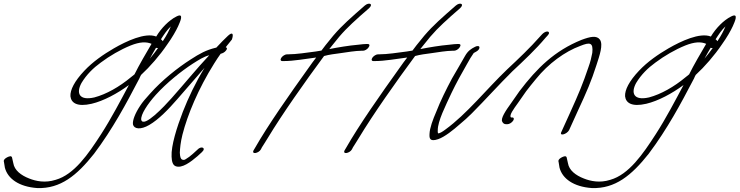

<svg xmlns="http://www.w3.org/2000/svg" viewBox="-76 -740 3948 1025"><path d="M-55 124 -50 155C-35 213 24 257 123 264C247 268 334 197 426 81C526 -52 600 -191 660 -306L668 -321C670 -326 673 -333 677 -340C724 -383 778 -445 817 -503C843 -539 864 -576 875 -600C886 -625 909 -674 866 -652C826 -632 785 -590 758 -545C699 -568 598 -520 532 -482C477 -450 420 -411 374 -362C322 -307 298 -260 300 -226C304 -191 335 -168 413 -186C477 -201 551 -241 612 -286C571 -209 517 -106 464 -24C395 83 320 192 221 220C165 238 115 227 80 213C36 196 1 169 -5 131L-12 100C-13 97 -16 94 -21 94C-28 94 -62 108 -55 124ZM359 -297C386 -342 422 -377 462 -406C510 -442 567 -475 621 -497C671 -517 705 -518 733 -506C706 -460 666 -392 642 -343L622 -327C562 -277 492 -237 428 -220C345 -201 330 -244 359 -297ZM836 -599C826 -576 815 -553 793 -520C790 -523 788 -528 783 -530C799 -555 816 -581 836 -599ZM757 -485C760 -483 764 -483 768 -484C755 -466 741 -447 724 -427C735 -448 747 -468 757 -485Z M672 -175C646 -136 630 -96 634 -75C640 -51 675 -46 721 -73C771 -102 823 -156 870 -210C919 -265 967 -323 1016 -378C966 -296 930 -219 900 -143C868 -60 837 38 840 96C841 124 847 141 861 147C895 161 943 124 978 94L1002 72C1027 49 998 37 978 59L955 80C941 93 927 103 915 110C909 114 902 115 897 112C888 109 885 96 884 75C885 51 888 19 898 -21C925 -127 982 -265 1068 -402C1079 -421 1092 -438 1102 -453C1112 -455 1124 -461 1131 -471C1138 -480 1137 -485 1129 -488C1142 -505 1153 -518 1162 -529C1172 -559 1166 -572 1141 -549C1129 -538 1095 -504 1079 -486C1078 -485 1076 -485 1075 -485C1025 -473 990 -454 941 -422C872 -378 788 -311 725 -240C703 -216 684 -194 672 -175ZM756 -234C814 -298 890 -359 953 -400C985 -420 1010 -437 1041 -445C975 -375 907 -291 840 -216C802 -173 691 -55 678 -100C674 -128 712 -185 756 -234Z M1426 -432C1419 -422 1422 -414 1431 -414H1439C1493 -414 1555 -426 1612 -433C1599 -416 1586 -399 1573 -380C1469 -235 1354 -71 1284 52L1278 62C1265 86 1305 79 1317 57L1322 47C1326 40 1338 23 1354 -4C1430 -130 1554 -306 1654 -441C1683 -449 1711 -452 1740 -456C1773 -461 1824 -469 1852 -469H1861C1871 -469 1884 -476 1891 -486C1899 -497 1898 -505 1887 -505H1878C1872 -505 1857 -504 1834 -501C1787 -497 1727 -487 1682 -478C1687 -485 1692 -491 1697 -497C1753 -569 1783 -597 1846 -654L1894 -696C1919 -719 1894 -730 1871 -710L1822 -667C1757 -609 1722 -576 1662 -499C1655 -490 1648 -480 1640 -470C1631 -469 1619 -467 1609 -465C1563 -459 1505 -450 1463 -450H1456C1446 -450 1432 -441 1426 -432Z M1912 -432C1905 -422 1908 -414 1917 -414H1925C1979 -414 2041 -426 2098 -433C2085 -416 2072 -399 2059 -380C1955 -235 1840 -71 1770 52L1764 62C1751 86 1791 79 1803 57L1808 47C1812 40 1824 23 1840 -4C1916 -130 2040 -306 2140 -441C2169 -449 2197 -452 2226 -456C2259 -461 2310 -469 2338 -469H2347C2357 -469 2370 -476 2377 -486C2385 -497 2384 -505 2373 -505H2364C2358 -505 2343 -504 2320 -501C2273 -497 2213 -487 2168 -478C2173 -485 2178 -491 2183 -497C2239 -569 2269 -597 2332 -654L2380 -696C2405 -719 2380 -730 2357 -710L2308 -667C2243 -609 2208 -576 2148 -499C2141 -490 2134 -480 2126 -470C2117 -469 2105 -467 2095 -465C2049 -459 1991 -450 1949 -450H1942C1932 -450 1918 -441 1912 -432Z M2407 -442C2387 -406 2361 -363 2337 -321C2307 -265 2274 -198 2254 -146C2234 -100 2218 -56 2217 -25C2216 -4 2216 19 2263 3C2298 -9 2344 -46 2379 -77C2401 -95 2422 -114 2443 -135C2514 -206 2587 -288 2659 -359C2718 -414 2786 -478 2836 -538L2848 -551C2852 -556 2855 -560 2855 -564C2854 -577 2833 -573 2818 -557L2806 -544C2755 -486 2692 -426 2632 -370C2521 -264 2417 -132 2301 -48C2289 -39 2273 -28 2263 -28C2261 -31 2260 -36 2261 -45C2261 -94 2302 -174 2334 -243C2359 -295 2388 -348 2417 -398C2431 -423 2440 -439 2453 -457C2461 -462 2474 -467 2480 -476C2486 -485 2485 -494 2475 -494C2470 -494 2465 -493 2460 -490C2438 -479 2422 -468 2407 -442Z M2653 -190C2624 -150 2596 -108 2605 -91C2609 -82 2616 -77 2625 -77H2633C2643 -77 2656 -85 2663 -95C2670 -105 2668 -113 2658 -113H2652C2640 -123 2666 -158 2689 -190L2733 -253C2749 -274 2766 -295 2785 -318C2852 -401 2940 -465 3022 -495C3072 -515 3092 -515 3086 -458C3082 -436 3076 -410 3065 -380C3036 -294 3015 -243 2965 -133L2921 -36C2908 -11 2950 -23 2962 -45L3006 -142C3058 -254 3080 -305 3108 -392C3125 -444 3145 -501 3127 -528C3110 -552 3076 -545 3028 -527C2885 -469 2791 -377 2697 -253Z M2906 124 2911 155C2926 213 2985 257 3084 264C3208 268 3295 197 3387 81C3487 -52 3561 -191 3621 -306L3629 -321C3631 -326 3634 -333 3638 -340C3685 -383 3739 -445 3778 -503C3804 -539 3825 -576 3836 -600C3847 -625 3870 -674 3827 -652C3787 -632 3746 -590 3719 -545C3660 -568 3559 -520 3493 -482C3438 -450 3381 -411 3335 -362C3283 -307 3259 -260 3261 -226C3265 -191 3296 -168 3374 -186C3438 -201 3512 -241 3573 -286C3532 -209 3478 -106 3425 -24C3356 83 3281 192 3182 220C3126 238 3076 227 3041 213C2997 196 2962 169 2956 131L2949 100C2948 97 2945 94 2940 94C2933 94 2899 108 2906 124ZM3320 -297C3347 -342 3383 -377 3423 -406C3471 -442 3528 -475 3582 -497C3632 -517 3666 -518 3694 -506C3667 -460 3627 -392 3603 -343L3583 -327C3523 -277 3453 -237 3389 -220C3306 -201 3291 -244 3320 -297ZM3797 -599C3787 -576 3776 -553 3754 -520C3751 -523 3749 -528 3744 -530C3760 -555 3777 -581 3797 -599ZM3718 -485C3721 -483 3725 -483 3729 -484C3716 -466 3702 -447 3685 -427C3696 -448 3708 -468 3718 -485Z"/></svg>

Font: Stray Cat
Style: UltObl
Weight: 400
Version: Version 1.0